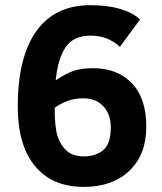

<svg xmlns="http://www.w3.org/2000/svg" viewBox="-20 -710 628 744"><path d="M304.2 14.2Q182.1 14.2 115.5 -66.7Q48.8 -147.5 48.8 -296.9Q48.8 -488.3 120.6 -589.1Q192.4 -689.9 330.1 -689.9Q460.4 -689.9 522.9 -634.8L444.8 -528.8Q420.9 -549.8 394 -560.8Q367.2 -571.8 330.1 -571.8Q264.2 -571.8 234.1 -526.9Q204.1 -481.9 195.8 -398.9Q234.9 -425.3 265.9 -435.5Q296.9 -445.8 339.8 -445.8Q435.1 -445.8 491 -387.5Q546.9 -329.1 546.9 -219.2Q546.9 -110.8 481.4 -48.3Q416 14.2 304.2 14.2ZM305.2 -104Q351.1 -104 380.1 -128.4Q409.2 -152.8 409.2 -215.8Q409.2 -267.6 380.4 -298.3Q351.6 -329.1 303.2 -329.1Q265.1 -329.1 236.1 -316.7Q207 -304.2 191.9 -292Q191.9 -217.3 203.1 -182.1Q214.4 -147 238.8 -125.5Q263.2 -104 305.2 -104Z"/></svg>

Font: Clear Sans
Style: Bold
Weight: 700
Foundry: Intel Corporation
Version: Version 1.00